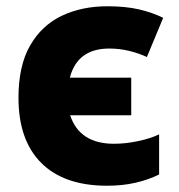

<svg xmlns="http://www.w3.org/2000/svg" viewBox="-20 -584 570 613"><path d="M322 9Q185 9 112 -63.5Q39 -136 39 -272Q39 -374 76 -438.5Q113 -503 177 -533.5Q241 -564 323 -564Q381 -564 424 -554Q467 -544 501 -527L449 -402Q423 -414 392.5 -421.5Q362 -429 329 -429Q227 -429 203 -336H399V-216H204Q234 -125 344 -125Q381 -125 421 -133.5Q461 -142 488 -155V-27Q454 -10 412.5 -0.5Q371 9 322 9Z"/></svg>

Font: Noto Sans Mono Condensed Black
Style: Regular
Weight: 900
Width: 3
Designer: Monotype Design Team
Foundry: Monotype Imaging Inc.
Version: Version 2.014